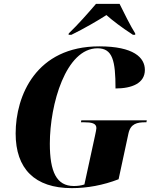

<svg xmlns="http://www.w3.org/2000/svg" viewBox="-20 -964 806 994"><path d="M336 -791 335 -784H350C414 -815 491 -860 531 -886C561 -859 608 -823 668 -784H680V-791C658 -825 618 -905 599 -944H477C436 -896 384 -837 336 -791ZM352 10C431 10 514 -5 594 -36L645 -273C656 -324 690 -331 733 -331H738L740 -341H401L399 -331H414C454 -331 479 -326 479 -301C479 -295 476 -281 472 -262L417 -9C399 -3 380 -1 362 -1C273 -1 238 -74 238 -220C238 -425 321 -714 485 -714C563 -714 578 -650 578 -506C663 -506 730 -533 730 -602C730 -666 672 -724 494 -724C167 -724 61 -469 61 -273C61 -91 159 10 352 10Z"/></svg>

Font: Noto Serif Display SemiCondensed ExtraBold
Style: Italic
Weight: 800
Width: 4
Italic angle: -12°
Designer: Monotype Design Team
Foundry: Monotype Imaging Inc.
Version: Version 2.009